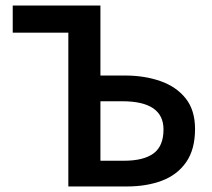

<svg xmlns="http://www.w3.org/2000/svg" viewBox="-20 -674 765 694"><path d="M227 0V-556H26V-654H343V-401H432Q502 -401 559.5 -381Q617 -361 651 -318.5Q685 -276 685 -208Q685 -134 653 -88Q621 -42 565.5 -21Q510 0 438 0ZM343 -93H428Q499 -93 535 -119.5Q571 -146 571 -206Q571 -308 422 -308H343Z"/></svg>

Font: Source Sans Pro SemiBold
Style: Regular
Weight: 600
Designer: Paul D. Hunt
Foundry: Adobe Systems Incorporated
Version: Version 2.045;hotconv 1.0.109;makeotfexe 2.5.65596